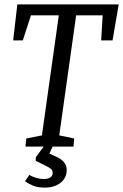

<svg xmlns="http://www.w3.org/2000/svg" viewBox="-20 -668 561 875"><path d="M96 0 100 -37 171 -51 248 -598H121L84 -484H40L59 -648H521L493 -484H441L448 -598H327L250 -51L318 -37L315 0ZM184 187Q150 187 128 177Q106 167 94 158L114 129Q126 137 145 142.5Q164 148 179 148Q196 148 208 141.5Q220 135 220 119Q220 108 212 101.5Q204 95 189 88L143 65V49L179 0H220L205 32L234 45Q257 55 270.5 70Q284 85 284 106Q284 143 256 165Q228 187 184 187Z"/></svg>

Font: Faustina
Style: Italic
Weight: 400
Italic angle: -8°
Designer: Alfonso Garcia
Foundry: http://www.omnibus-type.com
Version: Version 1.200